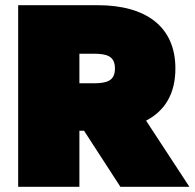

<svg xmlns="http://www.w3.org/2000/svg" viewBox="-20 -720 750 740"><path d="M50 0H286V-216H304L444 0H710L543 -255C616 -293 656 -359 656 -456C656 -618 542 -700 356 -700H50ZM341 -399H286V-513H341C393 -513 423 -503 423 -456C423 -409 393 -399 341 -399Z"/></svg>

Font: Chess Sans Black
Style: Regular
Weight: 900
Designer: Wolf Bōese
Foundry: Wolf Bōese
Version: Version 7.223;Glyphs 3.3 (3306)